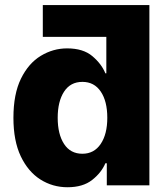

<svg xmlns="http://www.w3.org/2000/svg" viewBox="-20 -748 678 775"><path d="M252.4 7.8Q192.4 7.8 142.8 -23.7Q93.3 -55.2 63.7 -117.4Q34.2 -179.7 34.2 -272.5Q34.2 -368.7 64.7 -430.7Q95.2 -492.7 144.8 -522.7Q194.3 -552.7 251 -552.7Q315.9 -552.7 353 -521.2Q390.1 -489.7 405.3 -452.1H409.2V-599.1H152.8V-727.5H583V0H411.1V-88.9H405.3Q389.2 -50.8 351.8 -21.5Q314.5 7.8 252.4 7.8ZM312.5 -127.4Q359.9 -127.4 386.5 -167Q413.1 -206.5 413.1 -272.5Q413.1 -339.4 386.7 -378.4Q360.4 -417.5 312.5 -417.5Q264.2 -417.5 238.5 -377.9Q212.9 -338.4 212.9 -272.5Q212.9 -206.5 238.5 -167Q264.2 -127.4 312.5 -127.4Z"/></svg>

Font: Inter Extra Bold
Style: Regular
Weight: 800
Designer: Rasmus Andersson
Foundry: rsms
Version: Version 4.000;git-3c8e0fc